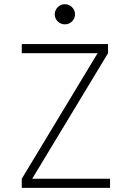

<svg xmlns="http://www.w3.org/2000/svg" viewBox="-20 -906 626 926"><path d="M85 0V-43.9L450.7 -649.4H85V-693.4H501V-649.4L135.3 -43.9H510.7V0ZM293 -788.6Q272.9 -788.6 258.5 -802.7Q244.1 -816.9 244.1 -836.9Q244.1 -856.9 258.5 -871.3Q272.9 -885.7 293 -885.7Q313 -885.7 327.4 -871.3Q341.8 -856.9 341.8 -836.9Q341.8 -816.9 327.4 -802.7Q313 -788.6 293 -788.6Z"/></svg>

Font: Cascadia Code ExtraLight
Style: Regular
Weight: 200
Monospace: yes
Designer: Aaron Bell
Foundry: Saja Typeworks
Version: Version 2407.024; ttfautohint (v1.8.4)